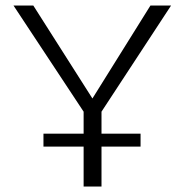

<svg xmlns="http://www.w3.org/2000/svg" viewBox="-20 -678 671 698"><path d="M349 -192H491V-145H349V0H284V-145H138V-192H284V-272L29 -658H101L316 -320L527 -658H602L349 -272Z"/></svg>

Font: Ysabeau SC Semilight
Style: Regular
Weight: 300
Designer: Christian Thalmann (Catharsis Fonts)
Version: Version 0.003